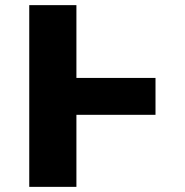

<svg xmlns="http://www.w3.org/2000/svg" viewBox="-20 -727 719 747"><path d="M585 -423.8H277.3V-707H93.8V0H277.3V-280.3H585Z"/></svg>

Font: Pretendard Black
Style: Regular
Weight: 900
Designer: Base glyphs from Inter by Rasmus Andersson; Hangeul glyphs from Noto Sans CJK(Source Han Sans) by Jang Soo-young and Kan
Foundry: Kil Hyung-jin
Version: Version 1.309;Glyphs 3.2 (3225)